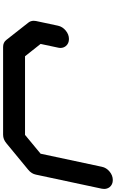

<svg xmlns="http://www.w3.org/2000/svg" viewBox="226 -974 748 1240"><g transform="rotate(90 600.0 -354.0)"><path d="M1107.9 -212.4Q1102.1 -183.1 1076.7 -162.6L904.8 -21Q879.9 0 850.1 0H283.2Q253.9 0 237.8 -21L126.5 -162.6Q114.3 -177.7 114.3 -197.8Q114.3 -204.6 115.7 -212.4L146 -354.5Q152.3 -383.8 177.5 -404.5Q202.6 -425.3 231.9 -425.3Q261.2 -425.3 277.8 -404.8Q289.6 -389.6 289.6 -370.6Q289.6 -362.8 287.6 -354.5L263.7 -242.2L343.3 -141.6H851.1L972.7 -242.2L1057.1 -637.7Q1063 -667 1088.1 -687.7Q1113.3 -708.5 1142.6 -708.5Q1171.9 -708.5 1188.5 -688Q1200.2 -672.4 1200.2 -652.8Q1200.2 -645.5 1198.7 -637.7Z"/></g></svg>

Font: Robtronika
Style: Italic
Weight: 400
Italic angle: -12°
Designer: GGBot
Version: 1.00